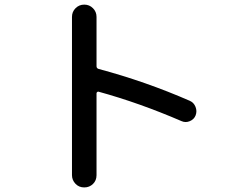

<svg xmlns="http://www.w3.org/2000/svg" viewBox="-20 -780 1040 840"><path d="M348.6 40Q325.2 40 310.1 23.9Q294.9 7.8 294.9 -13.7V-706.1Q294.9 -728.5 310.5 -744.1Q326.2 -759.8 348.6 -759.8Q371.1 -759.8 386.7 -744.1Q402.3 -728.5 402.3 -706.1V-490.2Q402.3 -481.4 411.1 -478.5Q616.2 -423.8 810.5 -338.9Q828.1 -331.1 835.4 -312.5Q842.8 -293.9 835.9 -275.4Q829.1 -257.8 810.5 -250Q792 -242.2 774.4 -250Q588.9 -330.1 411.1 -378.9Q408.2 -379.9 405.3 -377.4Q402.3 -375 402.3 -372.1V-13.7Q402.3 9.8 386.7 24.9Q371.1 40 348.6 40Z"/></svg>

Font: Rounded Mgen+ 2p medium
Style: Regular
Weight: 500
Designer: [Source Han Sans]
Ryoko NISHIZUKA  (kana & ideographs); Paul D. Hunt (Latin, Greek & Cyrillic); Wenlong ZHANG  (bopomofo
Version: Version 1.059.20150602